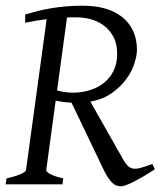

<svg xmlns="http://www.w3.org/2000/svg" viewBox="-20 -650 566 677"><path d="M525.9 -53.2Q506.8 -40.5 488.3 -29.5Q469.7 -18.6 454.1 -10.5Q438.5 -2.4 426 2.2Q413.6 6.8 407.2 6.8Q398.9 6.8 391.4 4.4Q383.8 2 376.2 -5.1Q368.7 -12.2 360.4 -24.7Q352.1 -37.1 342.8 -57.1L232.4 -287.6Q218.3 -288.6 203.4 -290.5Q188.5 -292.5 176.3 -295.4L143.1 -50.8Q141.6 -44.9 157 -36.4Q172.4 -27.8 203.1 -21L200.2 0H0L2.9 -21Q33.7 -27.8 52.2 -35.9Q70.8 -43.9 71.8 -50.8L144.5 -582.5Q125.5 -580.1 106.7 -576.9Q87.9 -573.7 68.8 -569.8V-599.1Q90.8 -605.5 113 -611.1Q135.3 -616.7 159.7 -620.8Q184.1 -625 211.9 -627.4Q239.7 -629.9 272.9 -629.9Q315.9 -629.9 350.8 -619.9Q385.7 -609.9 410.6 -590.1Q435.5 -570.3 449.2 -541.3Q462.9 -512.2 462.9 -474.1Q462.9 -455.1 454.3 -427.5Q445.8 -399.9 426.5 -372.8Q407.2 -345.7 376 -323Q344.7 -300.3 298.8 -291.5L413.1 -89.8Q421.9 -74.2 429.9 -65.9Q438 -57.6 449 -55.7Q460 -53.7 476.1 -58.1Q492.2 -62.5 517.1 -71.8ZM251 -588.9H233.4Q224.6 -588.9 216.3 -588.4L181.2 -331.1Q195.3 -327.1 209.2 -325.2Q223.1 -323.2 236.8 -323.2Q267.6 -323.2 295.9 -331.8Q324.2 -340.3 345.7 -357.2Q367.2 -374 380.1 -399.7Q393.1 -425.3 393.1 -460Q393.1 -496.1 379.6 -520.8Q366.2 -545.4 345.5 -560.5Q324.7 -575.7 299.6 -582.3Q274.4 -588.9 251 -588.9Z"/></svg>

Font: Gentium Plus Cyr
Style: Italic
Weight: 400
Italic angle: -8°
Designer: J. Victor Gaultney, Annie Olsen, Iska Routamaa, Becca Hirsbrunner
Foundry: SIL International
Version: Version 5.000